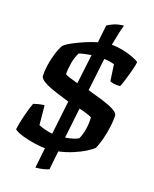

<svg xmlns="http://www.w3.org/2000/svg" viewBox="-118 -759 766 954"><g transform="rotate(15 264.5 -282.5)"><path d="M178 10Q155 8 121.5 0Q88 -8 58.5 -19.5Q29 -31 15 -44Q23 -80 37.5 -121.5Q52 -163 64 -188Q72 -190 88 -193Q104 -196 121 -196L122 -94Q134 -87 154.5 -80Q175 -73 194 -69L230 -244Q197 -257 161 -272Q125 -287 100.5 -303Q76 -319 75 -334Q76 -360 83.5 -391.5Q91 -423 103 -453Q115 -483 129 -503Q143 -515 171 -527Q199 -539 232.5 -550Q266 -561 296 -567L314 -657Q325 -665 348 -672.5Q371 -680 400 -680Q395 -669 386 -641Q377 -613 366 -573Q392 -571 420 -563Q448 -555 472.5 -544Q497 -533 510 -522Q506 -502 496 -474.5Q486 -447 476 -422.5Q466 -398 459 -385Q438 -385 424.5 -388.5Q411 -392 406 -396L401 -482Q376 -492 348 -495L313 -325Q351 -311 387.5 -296.5Q424 -282 448 -267Q472 -252 473 -238Q472 -211 464.5 -177.5Q457 -144 446 -112Q435 -80 422 -57Q411 -48 384 -34Q357 -20 321 -8.5Q285 3 246 8L227 105Q219 108 200.5 111.5Q182 115 157 115ZM282 -497Q246 -495 218 -488Q203 -465 194.5 -433Q186 -401 184 -373Q189 -368 207 -360.5Q225 -353 250 -344ZM261 -67Q303 -70 330 -82Q344 -106 351.5 -137.5Q359 -169 359 -197Q357 -200 344.5 -205.5Q332 -211 317.5 -216.5Q303 -222 293 -225Z"/></g></svg>

Font: Texturina 72pt 72pt Regular
Style: Bold Italic
Weight: 700
Italic angle: -11°
Designer: Guillermo Torres Carreño
Foundry: Omnibus-Type
Version: Version 1.002; ttfautohint (v1.8.3)